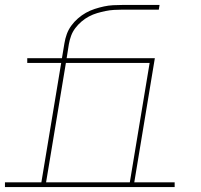

<svg xmlns="http://www.w3.org/2000/svg" viewBox="-42 -755 812 775"><path d="M-22 0V-19H125L205 -501H68V-520H208L218 -580Q221 -599 227.5 -617Q234 -635 245.5 -651Q257 -667 272.5 -680.5Q288 -694 305 -703.5Q322 -713 340.5 -719Q359 -725 377.5 -729Q396 -733 414.5 -734Q433 -735 452 -735H602L599 -716H451Q435 -716 418 -715Q401 -714 384 -710.5Q367 -707 350 -702Q333 -697 317 -688.5Q301 -680 287 -668Q273 -656 262 -641.5Q251 -627 245 -610.5Q239 -594 236 -577L227 -520H583L500 -19H663V0ZM302 -12V-19H482L562 -501H224L144 -19H302Z"/></svg>

Font: Iosevka Etoile Thin Oblique
Style: Regular
Weight: 100
Italic angle: -9°
Designer: Belleve Invis
Foundry: Belleve Invis
Version: Version 15.5.2; ttfautohint (v1.8.4)